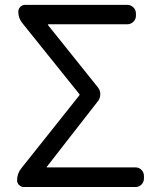

<svg xmlns="http://www.w3.org/2000/svg" viewBox="-20 -753 641 773"><path d="M76.2 0Q65.4 0 57.1 -7.8Q48.8 -15.6 48.8 -27.3Q48.8 -54.7 66.4 -76.2L298.8 -368.2Q301.8 -372.1 298.8 -375L71.3 -658.2Q53.7 -678.7 53.7 -706.1Q53.7 -716.8 61.5 -725.1Q69.3 -733.4 81.1 -733.4H492.2Q506.8 -733.4 517.1 -723.1Q527.3 -712.9 527.3 -698.2V-689.5Q527.3 -675.8 517.1 -665.5Q506.8 -655.3 492.2 -655.3H175.8Q170.9 -655.3 173.8 -651.4L374 -401.4Q383.8 -389.6 383.8 -374Q383.8 -358.4 375 -346.7L168.9 -82Q166 -79.1 169.9 -79.1H525.4Q540 -79.1 549.8 -68.8Q559.6 -58.6 559.6 -43.9V-35.2Q559.6 -20.5 549.8 -10.3Q540 0 525.4 0Z"/></svg>

Font: Gen Jyuu GothicL Regular
Style: Regular
Weight: 400
Designer: [Source Han Sans]
Ryoko NISHIZUKA  (kana & ideographs); Paul D. Hunt (Latin, Greek & Cyrillic); Wenlong ZHANG  (bopomofo
Version: Version 1.002.20150607